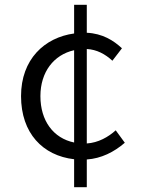

<svg xmlns="http://www.w3.org/2000/svg" viewBox="-20 -748 589 803"><path d="M290 35H343V-81C403 -85 457 -112 502 -151L464 -203C433 -175 391 -151 343 -148V-543C384 -541 420 -522 450 -494L490 -546C455 -579 408 -608 343 -611V-728H290V-608C166 -591 68 -500 68 -346C68 -191 159 -97 290 -82ZM290 -152C203 -170 149 -243 149 -346C149 -447 205 -519 290 -538Z"/></svg>

Font: ChiuKong Gothic CL Normal
Style: Regular
Weight: 350
Designer: Ryoko NISHIZUKA 西塚涼子 (kana, bopomofo & ideographs); Paul D. Hunt (Latin, Greek & Cyrillic); Sandoll Communications 산돌커뮤니
Foundry: Adobe
Version: Version 1.300